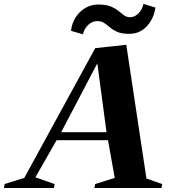

<svg xmlns="http://www.w3.org/2000/svg" viewBox="-91 -941 869 961"><path d="M-71.2 0 -67.8 -20 38.8 -53 25.8 -42 385.6 -700 541 -717 643.2 -39.6 633.6 -50.6 720.8 -19.6 717.4 0H381.8L385.2 -20L491.8 -53L484.8 -42L448.2 -247.2L458.4 -239.2H183L196.8 -247.2L79.6 -42L77.8 -56.6L182.4 -19.6L179 0ZM211 -271.2 206.6 -279.2H450.8L443.2 -271.2L393.2 -646H407.6ZM264.4 -786.8Q268.6 -824.4 287.4 -853.9Q306.2 -883.4 335.7 -900.9Q365.2 -918.4 400.8 -918.4Q439.2 -918.4 462.7 -908.8Q486.2 -899.2 501.6 -886.6Q517 -874 530 -864.4Q543 -854.8 560.4 -854.8Q582.8 -854.8 602 -874Q621.2 -893.2 627.2 -921.4L686.8 -903.2Q679 -847.2 643.7 -809.4Q608.4 -771.6 556 -771.6Q518.4 -771.6 496.5 -781.2Q474.6 -790.8 459.9 -803.4Q445.2 -816 431.4 -825.6Q417.6 -835.2 395.6 -835.2Q370.2 -835.2 350.4 -816.3Q330.6 -797.4 324 -769.2Z"/></svg>

Font: Wittgenstein
Style: Italic
Weight: 400
Italic angle: -11°
Designer: Jörg Drees
Foundry: Jörg Drees
Version: Version 1.500